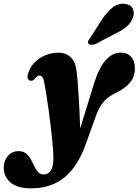

<svg xmlns="http://www.w3.org/2000/svg" viewBox="-133 -764 743 1029"><path d="M371.5 -318Q397.5 -401 433.2 -441.5Q469 -482 515.5 -482Q549.5 -482 569.8 -459.2Q590 -436.5 590 -398.5Q590 -352.5 563.8 -321.5Q537.5 -290.5 495 -270Q475 -260 458 -249.2Q441 -238.5 427.2 -224Q413.5 -209.5 401.8 -188.8Q390 -168 379.5 -138.5L333 -9Q301.5 84 257.5 140Q213.5 196 157.5 220.8Q101.5 245.5 33 245.5Q-38.5 245.5 -75.8 214.8Q-113 184 -113 132.5Q-113 97.5 -90.8 71.8Q-68.5 46 -34 46Q-9 46 6.5 58.5Q22 71 32 89.5Q42 108 50.8 126.8Q59.5 145.5 71 158.2Q82.5 171 101 171Q112 171 121.8 166.2Q131.5 161.5 138.5 151.2Q145.5 141 149.2 125Q153 109 153 85.5Q153.5 65 151.2 35.5Q149 6 145.2 -29.5Q141.5 -65 136.8 -103.2Q132 -141.5 126.8 -180.2Q121.5 -219 115.8 -254.5Q110 -290 104.5 -319.5Q101.5 -340.5 94.8 -350Q88 -359.5 79.5 -359.5Q74 -359.5 67.8 -355.8Q61.5 -352 53 -341Q47 -334.5 41 -332.2Q35 -330 28.5 -331.5Q21.5 -333 16.5 -342Q11.5 -351 17.5 -369.5Q26.5 -401 50 -426.5Q73.5 -452 107.8 -466.8Q142 -481.5 182.5 -481.5Q222 -481.5 247.2 -456Q272.5 -430.5 278 -379Q281 -354 283.8 -318.8Q286.5 -283.5 289 -242.2Q291.5 -201 293.5 -158.2Q295.5 -115.5 296.5 -75.5Q297.5 -35.5 298 -3L275.5 -7ZM415.5 -662.5Q443 -703 472.5 -725.5Q502 -748 537 -743Q569 -739.5 579 -716.2Q589 -693 578.5 -667.5Q567 -639 543.8 -619.5Q520.5 -600 481 -582L378.5 -527.5Q367 -523.5 356.8 -523.8Q346.5 -524 341.5 -530Q336 -537 340.2 -545.5Q344.5 -554 351.5 -563Z"/></svg>

Font: Fraunces ExtraBold
Style: Italic
Weight: 800
Italic angle: -16°
Version: Version 1.000;[b76b70a41]